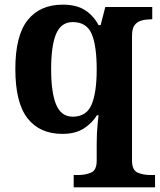

<svg xmlns="http://www.w3.org/2000/svg" viewBox="-20 -566 688 826"><path d="M297 240V187H315Q348 187 372 176.5Q396 166 396 125V52Q396 31 397 9Q398 -13 400 -33.5Q402 -54 404 -70H397Q376 -36 340 -13Q304 10 248 10Q151 10 98.5 -57Q46 -124 46 -269Q46 -413 99 -479.5Q152 -546 250 -546Q309 -546 345.5 -522.5Q382 -499 404 -458H413L433 -536H635V-483H631Q609 -483 590 -478Q571 -473 559.5 -458.5Q548 -444 548 -413V125Q548 166 572 176.5Q596 187 629 187H647V240ZM293 -64Q352 -64 374 -116Q396 -168 396 -267Q396 -371 374 -421Q352 -471 293 -471Q243 -471 221.5 -420.5Q200 -370 200 -268Q200 -168 221.5 -116Q243 -64 293 -64Z"/></svg>

Font: Noto Serif Vithkuqi
Style: Regular
Weight: 400
Version: Version 1.005